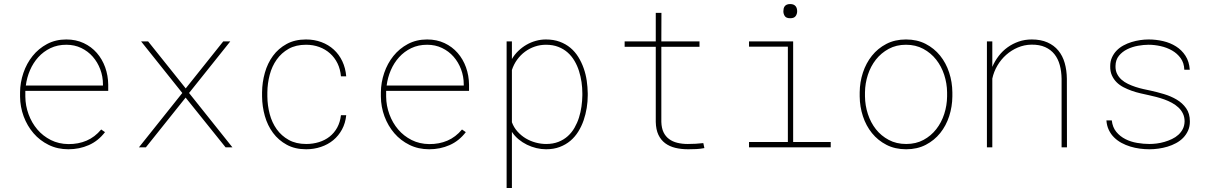

<svg xmlns="http://www.w3.org/2000/svg" viewBox="-20 -735 6041 958"><path d="M321.3 9.8Q267.1 9.8 222.9 -12Q178.7 -33.7 147.2 -70.3Q115.7 -106.9 98.1 -154.3Q80.6 -201.7 80.1 -252.9V-274.4Q80.6 -323.7 96.7 -371.1Q112.8 -418.5 142.6 -455.6Q172.4 -492.7 214.8 -515.4Q257.3 -538.1 311 -538.1Q358.9 -538.1 397.5 -520Q436 -502 463.1 -470.9Q490.2 -439.9 504.9 -398.9Q519.5 -357.9 520 -312.5V-281.7H106.4V-274.4V-252.9Q106.9 -207.5 122.6 -164.8Q138.2 -122.1 166.3 -89.1Q194.3 -56.2 233.6 -36.4Q272.9 -16.6 321.3 -16.1Q370.6 -15.6 411.9 -33.2Q453.1 -50.8 484.9 -88.9L503.9 -75.7Q470.2 -31.7 423.1 -11Q376 9.8 321.3 9.8ZM311 -511.7Q267.1 -511.7 231.9 -494.9Q196.8 -478 171.1 -449.7Q145.5 -421.4 129.6 -384.5Q113.8 -347.7 108.9 -308.1H493.7V-314.5Q493.7 -353.5 480.2 -389.2Q466.8 -424.8 442.9 -452.1Q418.9 -479.5 385.3 -495.6Q351.6 -511.7 311 -511.7Z M906.7 -293.9 1093.8 -528.3H1128.9L923.3 -271L1139.6 0H1105.5L906.2 -248L708 0H673.3L889.6 -271L684.1 -528.3H719.2Z M1507.8 -16.6Q1541.5 -16.6 1571.5 -25.9Q1601.6 -35.2 1624.8 -53.5Q1647.9 -71.8 1662.6 -98.6Q1677.2 -125.5 1681.2 -160.2H1707.5Q1703.6 -120.6 1686.5 -89.1Q1669.4 -57.6 1642.8 -35.6Q1616.2 -13.7 1581.3 -2Q1546.4 9.8 1507.8 9.8Q1452.1 9.8 1410.9 -12.7Q1369.6 -35.2 1342.3 -72Q1314.9 -108.9 1301.5 -156.2Q1288.1 -203.6 1287.6 -253.9V-274.4Q1288.1 -324.2 1301.5 -371.8Q1314.9 -419.4 1342 -456.3Q1369.1 -493.2 1410.2 -515.6Q1451.2 -538.1 1506.8 -538.1Q1548.3 -538.1 1583.7 -524.9Q1619.1 -511.7 1645.5 -487.5Q1671.9 -463.4 1688 -429.4Q1704.1 -395.5 1707.5 -354H1681.2Q1678.2 -389.6 1664.1 -418.7Q1649.9 -447.8 1626.7 -468.5Q1603.5 -489.3 1573 -500.5Q1542.5 -511.7 1506.8 -511.7Q1456.5 -511.7 1420.4 -491.5Q1384.3 -471.2 1360.6 -437.7Q1336.9 -404.3 1325.7 -361.6Q1314.5 -318.8 1314 -274.4V-253.9Q1314.5 -208.5 1325.7 -166Q1336.9 -123.5 1360.6 -90.3Q1384.3 -57.1 1420.7 -36.9Q1457 -16.6 1507.8 -16.6Z M2121.6 9.8Q2067.4 9.8 2023.2 -12Q1979 -33.7 1947.5 -70.3Q1916 -106.9 1898.4 -154.3Q1880.9 -201.7 1880.4 -252.9V-274.4Q1880.9 -323.7 1897 -371.1Q1913.1 -418.5 1942.9 -455.6Q1972.7 -492.7 2015.1 -515.4Q2057.6 -538.1 2111.3 -538.1Q2159.2 -538.1 2197.8 -520Q2236.3 -502 2263.4 -470.9Q2290.5 -439.9 2305.2 -398.9Q2319.8 -357.9 2320.3 -312.5V-281.7H1906.7V-274.4V-252.9Q1907.2 -207.5 1922.9 -164.8Q1938.5 -122.1 1966.6 -89.1Q1994.6 -56.2 2033.9 -36.4Q2073.2 -16.6 2121.6 -16.1Q2170.9 -15.6 2212.2 -33.2Q2253.4 -50.8 2285.2 -88.9L2304.2 -75.7Q2270.5 -31.7 2223.4 -11Q2176.3 9.8 2121.6 9.8ZM2111.3 -511.7Q2067.4 -511.7 2032.2 -494.9Q1997.1 -478 1971.4 -449.7Q1945.8 -421.4 1929.9 -384.5Q1914.1 -347.7 1909.2 -308.1H2293.9V-314.5Q2293.9 -353.5 2280.5 -389.2Q2267.1 -424.8 2243.2 -452.1Q2219.2 -479.5 2185.5 -495.6Q2151.9 -511.7 2111.3 -511.7Z M2912.6 -259.3Q2912.6 -228.5 2907.5 -196.5Q2902.3 -164.6 2892.1 -134.8Q2881.8 -105 2865.5 -78.6Q2849.1 -52.2 2826.2 -32.7Q2803.2 -13.2 2772.9 -1.7Q2742.7 9.8 2704.6 9.8Q2680.7 9.8 2656.2 3.9Q2631.8 -2 2609.4 -12.9Q2586.9 -23.9 2567.4 -40Q2547.9 -56.2 2534.2 -77.1V203.1H2507.8V-528.3H2534.2V-440.4Q2547.4 -462.9 2566.2 -481Q2585 -499 2606.9 -511.7Q2628.9 -524.4 2653.6 -531.2Q2678.2 -538.1 2703.6 -538.1Q2742.2 -538.1 2772.7 -526.9Q2803.2 -515.6 2826.2 -496.3Q2849.1 -477.1 2865.5 -450.7Q2881.8 -424.3 2892.3 -394.5Q2902.8 -364.7 2907.5 -332.8Q2912.1 -300.8 2912.6 -269.5ZM2885.7 -269.5Q2885.7 -296.9 2881.6 -325.4Q2877.4 -354 2868.9 -380.9Q2860.4 -407.7 2846.4 -431.4Q2832.5 -455.1 2812.5 -472.9Q2792.5 -490.7 2765.6 -501.2Q2738.8 -511.7 2704.1 -511.7Q2675.3 -511.7 2648.7 -502.7Q2622.1 -493.7 2599.6 -477.1Q2577.1 -460.4 2560.3 -437.3Q2543.5 -414.1 2534.2 -385.7V-125Q2543.9 -98.6 2562.3 -78.4Q2580.6 -58.1 2603.5 -44.4Q2626.5 -30.8 2652.8 -23.7Q2679.2 -16.6 2705.1 -16.6Q2739.3 -16.6 2766.1 -27.1Q2793 -37.6 2813 -55.7Q2833 -73.7 2846.7 -97.7Q2860.4 -121.6 2868.9 -148.4Q2877.4 -175.3 2881.3 -203.6Q2885.3 -231.9 2885.7 -259.3Z M3280.3 -670.9 3279.8 -528.3H3470.2V-501.5H3279.8V-126.5Q3280.8 -95.7 3290.8 -75Q3300.8 -54.2 3318.4 -41.3Q3335.9 -28.3 3359.6 -22.5Q3383.3 -16.6 3411.6 -16.6Q3451.2 -16.6 3489.3 -21L3494.6 3.9Q3474.6 7.8 3454.6 8.8Q3434.6 9.8 3414.1 9.8Q3378.9 9.8 3349.6 2.7Q3320.3 -4.4 3298.8 -20.5Q3277.3 -36.6 3265.1 -62.5Q3252.9 -88.4 3252 -126.5V-501.5H3096.7V-528.3H3252V-670.9Z M3717.3 -528.3H3937.5V-26.4H4125V0H3717.3V-26.4H3911.1V-502H3717.3ZM3888.7 -678.7Q3888.7 -685.5 3890.1 -692.1Q3891.6 -698.7 3895.5 -703.9Q3899.4 -709 3906 -711.9Q3912.6 -714.8 3922.9 -714.8Q3932.6 -714.8 3939.2 -711.9Q3945.8 -709 3950 -703.9Q3954.1 -698.7 3955.8 -692.1Q3957.5 -685.5 3957.5 -678.7Q3957.5 -665.5 3950 -654.8Q3942.4 -644 3922.9 -644Q3902.8 -644 3895.8 -654.8Q3888.7 -665.5 3888.7 -678.7Z M4269.5 -274.4Q4270 -325.2 4285.6 -372.8Q4301.3 -420.4 4330.6 -457Q4359.9 -493.7 4402.6 -515.9Q4445.3 -538.1 4500.5 -538.1Q4555.7 -538.1 4598.4 -516.1Q4641.1 -494.1 4670.7 -457.5Q4700.2 -420.9 4715.8 -373.3Q4731.4 -325.7 4731.9 -274.4V-253.9Q4731.4 -203.1 4716.1 -155.5Q4700.7 -107.9 4671.4 -71.3Q4642.1 -34.7 4599.4 -12.5Q4556.6 9.8 4501.5 9.8Q4446.3 9.8 4403.3 -12.2Q4360.4 -34.2 4330.8 -70.8Q4301.3 -107.4 4285.6 -155Q4270 -202.6 4269.5 -253.9ZM4295.9 -253.9Q4296.4 -209 4310.3 -166.3Q4324.2 -123.5 4350.3 -90.3Q4376.5 -57.1 4414.6 -36.9Q4452.6 -16.6 4501.5 -16.6Q4550.3 -16.6 4587.9 -36.9Q4625.5 -57.1 4651.6 -90.6Q4677.7 -124 4691.4 -166.5Q4705.1 -209 4705.6 -253.9V-274.4Q4705.1 -318.8 4691.2 -361.6Q4677.2 -404.3 4651.1 -437.5Q4625 -470.7 4586.9 -491.2Q4548.8 -511.7 4500.5 -511.7Q4452.1 -511.7 4414.3 -491.2Q4376.5 -470.7 4350.3 -437.5Q4324.2 -404.3 4310.3 -361.6Q4296.4 -318.8 4295.9 -274.4Z M4931.2 -401.4Q4943.8 -430.7 4963.1 -455.8Q4982.4 -481 5007.6 -499Q5032.7 -517.1 5063 -527.6Q5093.3 -538.1 5127.9 -538.1Q5173.3 -538.1 5206.3 -523.4Q5239.3 -508.8 5260.7 -482.7Q5282.2 -456.5 5292.5 -420.4Q5302.7 -384.3 5303.2 -341.8L5303.7 0H5276.9V-341.8Q5276.4 -378.9 5267.8 -410.4Q5259.3 -441.9 5241.2 -464.6Q5223.1 -487.3 5194.8 -500Q5166.5 -512.7 5126.5 -512.2Q5090.8 -511.7 5058.6 -498Q5026.4 -484.4 5000.5 -461.4Q4974.6 -438.5 4956.5 -407.7Q4938.5 -377 4931.2 -342.8V0H4904.3V-528.3H4931.2V-401.4Z M5890.6 -129.4Q5890.6 -150.9 5882.3 -168.2Q5874 -185.5 5859.9 -198.7Q5845.7 -211.9 5827.4 -221.9Q5809.1 -231.9 5789.1 -239Q5769 -246.1 5749.5 -251.2Q5730 -256.3 5713.4 -259.8Q5693.4 -264.2 5670.9 -269.3Q5648.4 -274.4 5627 -282Q5605.5 -289.6 5585.7 -299.8Q5565.9 -310.1 5551.3 -324.7Q5536.6 -339.4 5527.8 -359.1Q5519 -378.9 5519.5 -404.8Q5519.5 -429.2 5528.3 -448.5Q5537.1 -467.8 5551.5 -482.7Q5565.9 -497.6 5585.2 -508.1Q5604.5 -518.6 5625.7 -525.1Q5647 -531.7 5668.9 -534.9Q5690.9 -538.1 5710.9 -538.1Q5748 -538.1 5783.7 -529.8Q5819.3 -521.5 5847.9 -503.4Q5876.5 -485.4 5895 -456.8Q5913.6 -428.2 5916.5 -387.2H5889.2Q5888.2 -420.9 5871.1 -444.6Q5854 -468.3 5827.9 -483.2Q5801.8 -498 5770.8 -504.9Q5739.7 -511.7 5710.9 -511.7Q5686.5 -511.7 5658 -506.6Q5629.4 -501.5 5604.5 -489.3Q5579.6 -477.1 5563 -456.8Q5546.4 -436.5 5545.9 -405.8Q5545.4 -383.3 5553.7 -366.7Q5562 -350.1 5575.9 -337.6Q5589.8 -325.2 5608.2 -316.4Q5626.5 -307.6 5646 -301.3Q5665.5 -294.9 5685.3 -290.5Q5705.1 -286.1 5721.7 -282.7Q5752.9 -275.9 5787.4 -265.6Q5821.8 -255.4 5850.8 -238.3Q5879.9 -221.2 5898.4 -194.8Q5917 -168.5 5917 -128.9Q5917 -103 5907.7 -82.8Q5898.4 -62.5 5883.3 -47.1Q5868.2 -31.7 5847.9 -20.8Q5827.6 -9.8 5805.4 -3.2Q5783.2 3.4 5760 6.6Q5736.8 9.8 5715.3 9.8Q5691.9 9.8 5667.5 6.6Q5643.1 3.4 5619.9 -3.7Q5596.7 -10.7 5575.9 -22Q5555.2 -33.2 5539.1 -49.1Q5522.9 -64.9 5512.7 -86.2Q5502.4 -107.4 5500.5 -134.3H5527.3Q5531.2 -99.6 5550 -76.9Q5568.8 -54.2 5595.5 -40.8Q5622.1 -27.3 5653.8 -22Q5685.5 -16.6 5715.3 -16.6Q5731.9 -16.6 5751.5 -19Q5771 -21.5 5790.3 -27.1Q5809.6 -32.7 5827.6 -41.3Q5845.7 -49.8 5859.6 -62.5Q5873.5 -75.2 5881.8 -91.6Q5890.1 -107.9 5890.6 -129.4Z"/></svg>

Font: TypoPRO Roboto Mono
Style: Regular
Weight: 250
Designer: Google
Version: Version 2.000986; 2015; ttfautohint (v1.3)